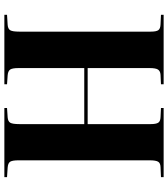

<svg xmlns="http://www.w3.org/2000/svg" viewBox="35 -805 770 880"><g transform="rotate(90 420.0 -365.0)"><path d="M47.9 0V-12.2L94.2 -15.1Q112.8 -16.6 118.9 -27.3Q125 -38.1 125 -68.8V-670.9Q125 -696.3 118.2 -705.8Q111.3 -715.3 90.8 -715.8L47.9 -717.8V-730H366.2V-717.8L323.2 -715.8Q305.7 -714.8 298.8 -704.1Q292 -693.4 292 -666V-381.8H548.8V-670.9Q548.8 -694.8 542.5 -705.1Q536.1 -715.3 516.1 -715.8L475.1 -717.8V-730H792V-717.8L746.1 -715.8Q727.5 -715.3 721.2 -704.8Q714.8 -694.3 714.8 -666V-64.9Q714.8 -37.6 720.9 -27.1Q727.1 -16.6 748 -15.1L792 -12.2V0H475.1V-12.2L518.1 -15.1Q536.6 -16.6 542.7 -27.3Q548.8 -38.1 548.8 -68.8V-366.2H292V-64.9Q292 -36.6 298.8 -26.6Q305.7 -16.6 325.2 -15.1L366.2 -12.2V0Z"/></g></svg>

Font: Display Regular
Style: Bold
Weight: 700
Designer: Latin by Veronika Burian and Jose Scaglione. Greek by Irene Vlachou. Cyrillic by Vera Evstafieva.
Foundry: TypeTogether
Version: Version 3.002